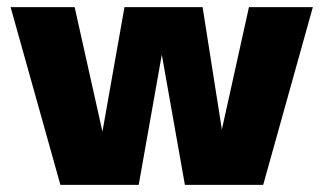

<svg xmlns="http://www.w3.org/2000/svg" viewBox="-20 -520 910 540"><path d="M370.1 0H149.9L9.8 -500H189.9L268.1 -149.9L330.1 -500H549.8L604 -155.8L680.2 -500H859.9L720.2 0H500L435.1 -366.2Z"/></svg>

Font: Fivo Sans Heavy
Style: Regular
Weight: 900
Designer: Alexander Slobzheninov
Foundry: Alexander Slobzheninov
Version: 1.0